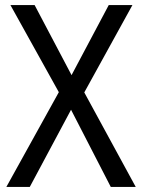

<svg xmlns="http://www.w3.org/2000/svg" viewBox="-20 -734 558 754"><path d="M513 0H415L259 -303L97 0H5L211 -372L21 -714H116L261 -439L407 -714H500L311 -371Z"/></svg>

Font: Noto Sans Sinhala SemiCondensed
Style: Regular
Weight: 400
Width: 4
Designer: Jelle Bosma - Monotype Design Team
Foundry: Monotype Imaging Inc.
Version: Version 2.006; ttfautohint (v1.8.4.7-5d5b)